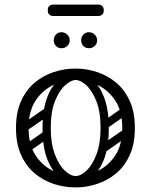

<svg xmlns="http://www.w3.org/2000/svg" viewBox="-20 -810 660 840"><path d="M310 10Q262 10 216 -5Q170 -20 132.5 -51Q95 -82 72.5 -131.5Q50 -181 50 -250Q50 -319 72.5 -368.5Q95 -418 132.5 -449Q170 -480 216 -495Q262 -510 310 -510Q358 -510 404 -495Q450 -480 487.5 -449Q525 -418 547.5 -368.5Q570 -319 570 -250Q570 -181 547.5 -131.5Q525 -82 487.5 -51Q450 -20 404 -5Q358 10 310 10ZM310 -40Q360 -40 407 -62Q454 -84 484.5 -130.5Q515 -177 515 -250Q515 -323 484.5 -369.5Q454 -416 407 -438Q360 -460 310 -460Q261 -460 213.5 -438Q166 -416 135.5 -369.5Q105 -323 105 -250Q105 -177 135.5 -130.5Q166 -84 213.5 -62Q261 -40 310 -40ZM311 -4Q280 -4 246 -29Q212 -54 189 -108Q166 -162 166 -250Q166 -318 180 -364.5Q194 -411 216 -438.5Q238 -466 263.5 -478Q289 -490 311 -490V-460Q291 -460 265 -437Q239 -414 220.5 -367.5Q202 -321 202 -250Q202 -183 219.5 -136Q237 -89 262.5 -64.5Q288 -40 311 -40ZM311 -4V-40Q334 -40 359.5 -64.5Q385 -89 402.5 -136Q420 -183 420 -250Q420 -321 401.5 -367.5Q383 -414 357.5 -437Q332 -460 311 -460V-490Q334 -490 359 -478Q384 -466 406 -438.5Q428 -411 442 -364.5Q456 -318 456 -250Q456 -162 433 -108Q410 -54 376.5 -29Q343 -4 311 -4ZM113 -249Q98 -238 89 -252Q85 -257 84.5 -264Q84 -271 92 -277L169 -331Q184 -341 194 -327Q198 -321 197.5 -314.5Q197 -308 190 -303ZM115 -152Q100 -141 91 -155Q87 -160 86.5 -167Q86 -174 94 -180L171 -234Q186 -244 196 -230Q200 -224 199.5 -217.5Q199 -211 192 -206ZM449 -249Q434 -238 425 -252Q421 -257 420.5 -264Q420 -271 428 -277L505 -331Q520 -341 530 -327Q534 -321 533.5 -314.5Q533 -308 526 -303ZM451 -152Q436 -141 427 -155Q423 -160 422.5 -167Q422 -174 430 -180L507 -234Q522 -244 532 -230Q536 -224 535.5 -217.5Q535 -211 528 -206ZM369 -599Q354 -599 344.5 -609Q335 -619 335 -634Q335 -648 344.5 -658.5Q354 -669 369 -669Q384 -669 394.5 -658.5Q405 -648 405 -634Q405 -619 394.5 -609Q384 -599 369 -599ZM249 -599Q234 -599 224.5 -609Q215 -619 215 -634Q215 -648 224.5 -658.5Q234 -669 249 -669Q264 -669 274.5 -658.5Q285 -648 285 -634Q285 -619 274.5 -609Q264 -599 249 -599ZM215 -740Q189 -740 189 -765Q189 -790 215 -790H408Q434 -790 434 -765Q434 -740 408 -740Z"/></svg>

Font: Agu Display Uzo
Style: Regular
Weight: 400
Designer: Oluwaseun Badejo
Version: Version 1.103